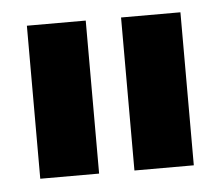

<svg xmlns="http://www.w3.org/2000/svg" viewBox="-34 -726 418 365"><g transform="rotate(-5 175.5 -544.0)"><path d="M29.3 -690.4H141.6V-398.4H29.3ZM209 -690.4H322.3V-398.4H209Z"/></g></svg>

Font: Altinn-DIN Condensed
Style: DINCondensed-Bold
Weight: 700
Width: 3
Designer: Charles Nix
Foundry: Altinn
Version: Version 2.00